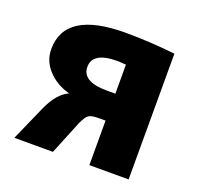

<svg xmlns="http://www.w3.org/2000/svg" viewBox="-99 -633 762 740"><g transform="rotate(20 282.5 -263.5)"><path d="M31.2 0 94.7 -143.6Q126 -212.9 169.9 -232.4V-233.4Q116.2 -248 82 -285.2Q47.9 -322.3 47.9 -370.1Q47.9 -527.3 295.9 -527.3Q394.5 -527.3 500 -515.6V0H338.9V-182.6H311.5Q281.2 -182.6 270 -174.8Q258.8 -167 245.1 -136.7L189.5 0ZM304.7 -293H338.9V-412.1Q313.5 -414.1 302.7 -414.1Q202.1 -414.1 202.1 -353.5Q202.1 -293 304.7 -293Z"/></g></svg>

Font: GenEi M Gothic v2 Heavy
Style: Regular
Weight: 800
Version: Version 2.0